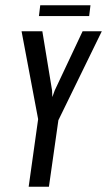

<svg xmlns="http://www.w3.org/2000/svg" viewBox="-20 -710 407 730"><path d="M89 0 125 -257 62 -591H141L178 -366L179 -341L188 -366L294 -591H367L202 -253L166 0ZM128 -649 133 -690H324L319 -649Z"/></svg>

Font: Alumni Sans Thin Medium
Style: Italic
Weight: 500
Italic angle: -8°
Version: Version 1.016